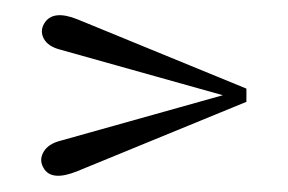

<svg xmlns="http://www.w3.org/2000/svg" viewBox="-20 -431 370 247"><path d="M37 -401Q48 -419 80 -406L297 -317V-300L58 -367Q42 -371 36.5 -381Q31 -391 37 -401ZM36 -215Q30 -225 36 -235.5Q42 -246 58 -250L297 -317V-300L80 -211Q46 -197 36 -215Z"/></svg>

Font: RL Madena Variable
Style: Regular
Weight: 400
Designer: I Kadek Wantara Putra
Foundry: Roughlines ID
Version: Version 1.000;Glyphs 3.1.2 (3151)